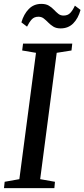

<svg xmlns="http://www.w3.org/2000/svg" viewBox="-24 -967 434 987"><path d="M-3.5 0 0 -32.5 75.5 -46 161 -695.5 90 -707.5 94.5 -743H347.5L343.5 -707.5L267.5 -695.5L182.5 -46L258.5 -32.5L255.5 0ZM287.5 -821Q265 -821 250.2 -830.2Q235.5 -839.5 224 -851.2Q212.5 -863 201 -872Q189.5 -881 173.5 -881Q151.5 -881 138.8 -866.8Q126 -852.5 115 -830L86 -852Q98 -894 123.8 -920.5Q149.5 -947 188.5 -947Q212 -947 227 -938Q242 -929 253.2 -917Q264.5 -905 275.8 -896Q287 -887 302.5 -887Q324.5 -887 337.2 -900.5Q350 -914 361 -938L390 -916Q378 -872.5 352.5 -846.8Q327 -821 287.5 -821Z"/></svg>

Font: Merriweather 60pt
Style: Italic
Weight: 400
Italic angle: -7.8°
Version: Version 2.101